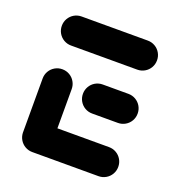

<svg xmlns="http://www.w3.org/2000/svg" viewBox="-101 -605 645 690"><g transform="rotate(20 221.5 -259.5)"><path d="M40.7 -51.9V-261.1Q40.7 -276.3 48.1 -289.1Q55.6 -301.9 68.3 -309.3Q81.1 -316.7 96.3 -316.7Q111.5 -316.7 124.3 -309.3Q137 -301.9 144.4 -289.1Q151.9 -276.3 151.9 -261.1V-51.9ZM404.8 -55.6Q404.8 -40.4 397.4 -27.6Q390 -14.8 377.2 -7.4Q364.4 0 349.3 0H96.3Q81.1 0 68.3 -7.4Q55.6 -14.8 48.1 -27.6Q40.7 -40.4 40.7 -55.6Q40.7 -70.7 48.1 -83.5Q55.6 -96.3 68.3 -103.7Q81.1 -111.1 96.3 -111.1H349.3Q364.4 -111.1 377.2 -103.7Q390 -96.3 397.4 -83.5Q404.8 -70.7 404.8 -55.6ZM195.6 -259.3Q195.6 -274.4 203 -287.2Q210.4 -300 223.1 -307.4Q235.9 -314.8 251.1 -314.8H349.3Q364.4 -314.8 377.2 -307.4Q390 -300 397.4 -287.2Q404.8 -274.4 404.8 -259.3Q404.8 -244.1 397.4 -231.3Q390 -218.5 377.2 -211.1Q364.4 -203.7 349.3 -203.7H251.1Q235.9 -203.7 223.1 -211.1Q210.4 -218.5 203 -231.3Q195.6 -244.1 195.6 -259.3ZM40.7 -463Q40.7 -478.1 48.1 -490.9Q55.6 -503.7 68.3 -511.1Q81.1 -518.5 96.3 -518.5H349.3Q364.4 -518.5 377.2 -511.1Q390 -503.7 397.4 -490.9Q404.8 -478.1 404.8 -463Q404.8 -447.8 397.4 -435Q390 -422.2 377.2 -414.8Q364.4 -407.4 349.3 -407.4H96.3Q81.1 -407.4 68.3 -414.8Q55.6 -422.2 48.1 -435Q40.7 -447.8 40.7 -463Z"/></g></svg>

Font: 26F Galaxy Hebrew Black
Style: Regular
Weight: 900
Designer: C₂₉H₂₅N₃O₅
Version: Version 1.000